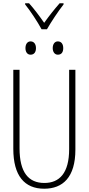

<svg xmlns="http://www.w3.org/2000/svg" viewBox="-20 -1139 540 1169"><path d="M233 -961H266C291 -1005 334 -1070 367 -1112V-1119H343C308 -1079 278 -1041 249 -1000C222 -1039 187 -1086 157 -1119H133V-1112C164 -1074 208 -1007 233 -961ZM332 -806C355 -806 365 -822 365 -846C365 -870 354 -887 332 -887C313 -887 301 -870 301 -846C301 -823 313 -806 332 -806ZM166 -806C188 -806 199 -822 199 -846C199 -869 188 -887 166 -887C146 -887 135 -869 135 -846C135 -823 146 -806 166 -806ZM249 10C362 10 439 -59 439 -228V-714H401V-231C401 -85 342 -25 250 -25C154 -25 99 -89 99 -236V-714H61V-233C61 -69 129 10 249 10Z"/></svg>

Font: Noto Sans Mono ExtraCondensed ExtraLight
Style: Regular
Weight: 200
Width: 2
Designer: Monotype Design Team
Foundry: Monotype Imaging Inc.
Version: Version 2.014